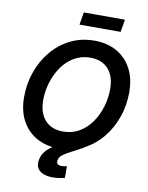

<svg xmlns="http://www.w3.org/2000/svg" viewBox="-114 -991 987 1279"><g transform="rotate(10 379.0 -352.0)"><path d="M340.3 10.7Q253.9 10.7 189.2 -25.4Q124.5 -61.5 88.6 -128.4Q52.7 -195.3 52.7 -288.1Q52.7 -376 80.8 -456.8Q108.9 -537.6 161.4 -601.1Q213.9 -664.6 287.1 -701.4Q360.4 -738.3 450.2 -738.3Q536.6 -738.3 601.1 -702.1Q665.5 -666 701.4 -599.1Q737.3 -532.2 737.3 -439Q737.3 -350.6 709 -269.8Q680.7 -189 628.2 -125.7Q575.7 -62.5 502.7 -25.9Q429.7 10.7 340.3 10.7ZM345.7 -105.5Q408.2 -105.5 457 -134.3Q505.9 -163.1 539.6 -211.4Q573.2 -259.8 590.8 -318.8Q608.4 -377.9 608.4 -438.5Q608.4 -498.5 587.9 -539.3Q567.4 -580.1 530.8 -601.1Q494.1 -622.1 444.8 -622.1Q382.3 -622.1 333.5 -593.3Q284.7 -564.5 251 -515.9Q217.3 -467.3 199.5 -408.2Q181.6 -349.1 181.6 -289.1Q181.6 -229.5 202.1 -188.5Q222.7 -147.5 259.5 -126.5Q296.4 -105.5 345.7 -105.5ZM330.1 207Q274.9 207 244.6 181.6Q214.4 156.2 222.7 108.4Q229.5 69.3 256.3 41.7Q283.2 14.2 322.8 -8.1Q362.3 -30.3 408.7 -53.5Q455.1 -76.7 501.7 -107.2Q548.3 -137.7 588.6 -181.2Q628.9 -224.6 656.5 -287.6Q684.1 -350.6 691.4 -439H737.8Q732.4 -344.7 709.7 -276.1Q687 -207.5 652.6 -158.9Q618.2 -110.4 578.4 -77.4Q538.6 -44.4 498.8 -21.7Q459 1 425.5 17.8Q392.1 34.7 370.4 51Q348.6 67.4 345.2 88.4Q342.3 105 350.6 113.5Q358.9 122.1 378.4 122.1Q387.7 122.1 397 120.6Q406.2 119.1 413.6 116.7L414.1 196.3Q397.5 200.7 375 203.9Q352.5 207 330.1 207ZM625 -911.1 610.8 -826.2H332.5L346.7 -911.1Z"/></g></svg>

Font: Inter 24pt SemiBold
Style: Italic
Weight: 600
Italic angle: -9.3988°
Designer: Rasmus Andersson
Foundry: rsms
Version: Version 4.001;git-66647c0bb